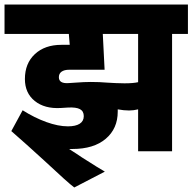

<svg xmlns="http://www.w3.org/2000/svg" viewBox="-30 -668 850 848"><path d="M-10 -648H800V-518H730V0H580V-185Q560 -180 540 -180Q517 -180 490 -185V-175Q490 -100 437 -55Q384 -10 290 -10H275Q313 14 330 26Q413 79 433 90L298 160Q272 141 164 40Q126 5 89 -28Q52 -61 20 -89L70 -181Q122 -148 174.5 -129Q227 -110 270 -110Q304 -110 322 -121.5Q340 -133 340 -155Q340 -177 323 -186Q306 -195 270 -193L238 -191Q167 -187 123.5 -222Q80 -257 80 -319Q80 -388 124 -429Q168 -470 241 -470H278L274 -518H-10ZM432 -360H276Q254 -360 242 -351.5Q230 -343 230 -327Q230 -298 273 -301L303 -303Q342 -306 371 -306Q410 -306 444 -303Q462 -302 481 -301Q500 -300 520 -300Q558 -300 580 -305V-518H424Z"/></svg>

Font: Madhuban Bold
Style: Regular
Weight: 700
Designer: jaikishan Patel
Foundry: MagicType
Version: Version 1.000